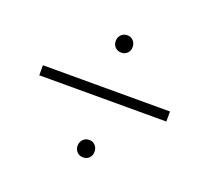

<svg xmlns="http://www.w3.org/2000/svg" viewBox="-85 -668 723 660"><g transform="rotate(20 276.0 -337.5)"><path d="M276.9 -560.5Q290.5 -560.5 299.1 -551.3Q307.6 -542 307.6 -528.3Q307.6 -515.1 299.1 -506.1Q290.5 -497.1 276.9 -497.1Q263.2 -497.1 254.4 -506.1Q245.6 -515.1 245.6 -528.3Q245.6 -542 254.4 -551.3Q263.2 -560.5 276.9 -560.5ZM503.9 -327.6H39.1V-364.3H503.9ZM276.9 -177.7Q290.5 -177.7 299.1 -168.2Q307.6 -158.7 307.6 -145.5Q307.6 -131.8 299.1 -122.8Q290.5 -113.8 276.9 -113.8Q263.2 -113.8 254.4 -122.8Q245.6 -131.8 245.6 -145.5Q245.6 -158.7 254.4 -168.2Q263.2 -177.7 276.9 -177.7Z"/></g></svg>

Font: Robert Sans ExtraLight
Style: Regular
Weight: 250
Designer: Christian Robertson (extended by Adam Twardoch)
Foundry: Google
Version: Version 12.135;April 2, 2019;FontCreator 11.5.0.2425 64-bit;